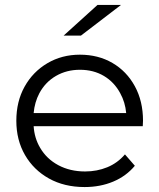

<svg xmlns="http://www.w3.org/2000/svg" viewBox="-20 -751 644 776"><path d="M322 5Q240 5 178 -29.5Q116 -64 81 -124.5Q46 -185 46 -263Q46 -341 79.5 -401Q113 -461 171.5 -495.5Q230 -530 303 -530Q377 -530 434.5 -496.5Q492 -463 525 -402.5Q558 -342 558 -263Q558 -258 557.5 -252.5Q557 -247 557 -241H116Q119 -193 142 -154Q168 -109 215.5 -83.5Q263 -58 324 -58Q372 -58 413.5 -75Q455 -92 485 -127L525 -81Q490 -39 437.5 -17Q385 5 322 5ZM490 -294Q486 -338 466 -374Q442 -419 400 -444Q358 -469 303 -469Q249 -469 206 -444Q163 -419 139 -374Q120 -338 116 -294ZM237 -607 374 -731H469L307 -607Z"/></svg>

Font: Modern
Style: Small
Weight: 400
Designer: Julieta Ulanovsky
Foundry: Julieta Ulanovsky
Version: Version 8.000